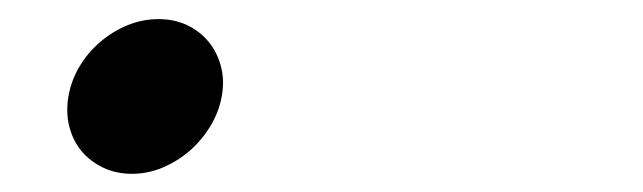

<svg xmlns="http://www.w3.org/2000/svg" viewBox="-20 -178 690 206"><path d="M53.5 -75Q56.5 -92 65.5 -107Q74.5 -122 87.8 -133.2Q101 -144.5 117 -151Q133 -157.5 150 -157.5Q167 -157.5 180.8 -151Q194.5 -144.5 203.8 -133.2Q213 -122 217 -107Q221 -92 218 -75Q215 -58 205.8 -42.8Q196.5 -27.5 183.5 -16.2Q170.5 -5 154.5 1.8Q138.5 8.5 121.5 8.5Q104.5 8.5 90.5 1.8Q76.5 -5 67.2 -16.2Q58 -27.5 54.2 -42.8Q50.5 -58 53.5 -75Z"/></svg>

Font: B612 Mono
Style: Italic
Weight: 400
Italic angle: -10°
Version: Version 1.005